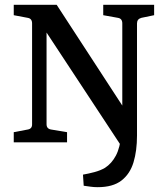

<svg xmlns="http://www.w3.org/2000/svg" viewBox="-20 -590 690 796"><path d="M385 186Q369 186 355.5 184Q342 182 327 180L324 134Q347 130 371.5 123.5Q396 117 415 106Q443 88 460.5 55Q478 22 483 -34L495 34L150 -490L173 -492V-75Q173 -56 192 -53L258 -42V0H37V-42L95 -53Q113 -56 113 -74V-493Q113 -513 95 -516L37 -527V-570H215L512 -114L487 -102V-493Q487 -513 469 -516L408 -527V-570H619V-527L566 -516Q548 -511 548 -493V-28Q548 35 533.5 83Q519 131 483.5 158.5Q448 186 385 186Z"/></svg>

Font: Rasa Medium
Style: Regular
Weight: 500
Designer: Anna Giedrys (Yrsa+Rasa design), David Brezina (Yrsa art-direction, Rasa art-direction, design)
Foundry: Rosetta Type Foundry
Version: Version 2.004